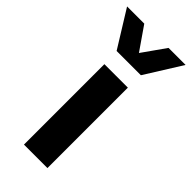

<svg xmlns="http://www.w3.org/2000/svg" viewBox="-289 -797 844 844"><g transform="rotate(45 133.0 -375.0)"><path d="M-48.8 -750H58.1L132.8 -642.1L209 -750H314.9L208 -579.1H57.1ZM60.1 -500H206.1V0H60.1Z"/></g></svg>

Font: Oakes Grotesk Bold
Style: Regular
Weight: 700
Designer: Samuel Oakes
Foundry: Samuel Oakes
Version: Version 1.000;PS 001.000;hotconv 1.0.88;makeotf.lib2.5.64775